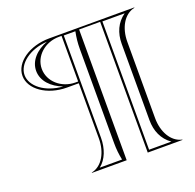

<svg xmlns="http://www.w3.org/2000/svg" viewBox="-131 -731 1042 1028"><g transform="rotate(-20 390.0 -217.5)"><path d="M540 160H738V158C676 145 640 77 640 0V-435C640 -512 676 -580 738 -593V-595H253C141 -595 50 -532 50 -455C50 -378 141 -315 253 -315H320V0C320 77 284 145 222 158V160H420V-585H540ZM320 -585V-325H305C225 -325 160 -383 160 -455C160 -527 225 -585 305 -585ZM552 148V-583H679C630.7 -549.4 608 -496 608 -435V0C608 61.1 630.6 114.5 679 148ZM398 148H271C311.2 116.6 332 60.2 332 0V-583H398C391.2 -549 388 -519.7 388 -485V50C388 85 391 114 398 148ZM235.8 -327.5C135.4 -333.6 62 -391.9 62 -455C62 -518.1 135.3 -576.4 235.8 -582.5C173.7 -559.4 128 -513.1 128 -455C128 -396.9 173.7 -350.6 235.8 -327.5Z"/></g></svg>

Font: SortefaxS01
Style: Medium
Weight: 500
Designer: gluk
Foundry: gluk
Version: Version 0.261